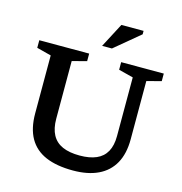

<svg xmlns="http://www.w3.org/2000/svg" viewBox="-130 -1034 1102 1162"><g transform="rotate(15 421.0 -452.5)"><path d="M635.5 -259.5V-627L544 -650.5V-698H811V-650.5L720.5 -627V-262Q720.5 -172 686.8 -111.2Q653 -50.5 588.5 -19.8Q524 11 431 11Q328.5 11 259.8 -18.5Q191 -48 156.2 -109.2Q121.5 -170.5 121.5 -264V-627L31 -650.5V-698H343.5V-650.5L253 -627V-266Q253 -204.5 274.5 -164.8Q296 -125 339 -106Q382 -87 447 -87Q509 -87 551 -105.2Q593 -123.5 614.2 -161.8Q635.5 -200 635.5 -259.5ZM407 -763.5 487 -916H626V-894.5L468.5 -763.5Z"/></g></svg>

Font: Newsreader 9pt Medium
Style: Regular
Weight: 500
Designer: Hugues Gentile
Foundry: Production Type
Version: Version 1.003